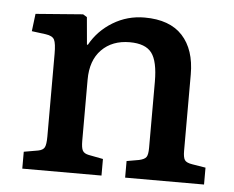

<svg xmlns="http://www.w3.org/2000/svg" viewBox="-43 -573 758 623"><g transform="rotate(5 336.0 -261.5)"><path d="M51 0V-55L97 -63Q113 -66 118 -75.5Q123 -85 123 -111V-380Q123 -414 117 -426Q111 -438 89 -441L43 -447L50 -504L204 -516L217 -508L225 -419H228Q254 -466 301 -494.5Q348 -523 404 -523Q486 -523 527.5 -478Q569 -433 569 -352V-103Q569 -82 574.5 -73.5Q580 -65 600 -62L643 -55V0H386V-54L426 -61Q444 -65 449.5 -73Q455 -81 455 -103V-318Q455 -385 434.5 -412Q414 -439 363 -439Q306 -439 271.5 -404Q237 -369 237 -306V-107Q237 -84 242 -75Q247 -66 262 -63L309 -54V0Z"/></g></svg>

Font: Literata Medium
Style: Regular
Weight: 500
Designer: Latin by Veronika Burian and Jose Scaglione. Greek by Irene Vlachou. Cyrillic by Vera Evstafieva.
Foundry: TypeTogether
Version: Version 3.103; ttfautohint (v1.8.4.7-5d5b);gftools[0.9.29]